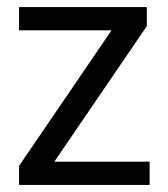

<svg xmlns="http://www.w3.org/2000/svg" viewBox="-20 -524 475 544"><path d="M34 0V-54L296 -438H34V-504H396V-450L134 -66H404V0Z"/></svg>

Font: Special Gothic
Style: Regular
Weight: 400
Designer: Alistair McCready
Foundry: Monolith
Version: Version 1.010; ttfautohint (v1.8.4.7-5d5b)